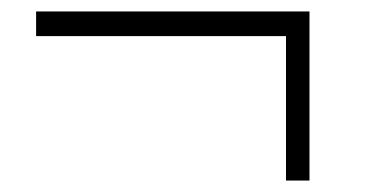

<svg xmlns="http://www.w3.org/2000/svg" viewBox="-20 -457 663 335"><path d="M479 -425H520V-142H479ZM520 -437V-394H43V-437Z"/></svg>

Font: Matangi Light
Style: Regular
Weight: 300
Designer: Prashant Pant
Foundry: The Graphic Ant
Version: Version 3.002